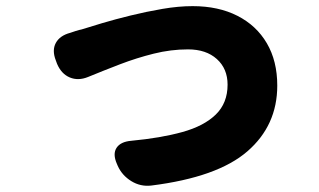

<svg xmlns="http://www.w3.org/2000/svg" viewBox="-20 -561 1040 626"><path d="M162 -364Q149 -397 162 -421Q175 -445 209 -454Q214 -456 227 -460Q240 -464 246 -465Q271 -473 313 -485.5Q355 -498 406 -510.5Q457 -523 509.5 -532Q562 -541 608 -541Q692 -541 754 -509.5Q816 -478 850 -420Q884 -362 884 -282Q884 -152 786.5 -67.5Q689 17 473 44Q438 48 408 29.5Q378 11 364 -20L361 -27Q347 -59 360 -79Q373 -99 408 -102Q504 -111 574.5 -130.5Q645 -150 683.5 -187.5Q722 -225 722 -285Q722 -337 687 -368.5Q652 -400 593 -400Q537 -400 481 -386Q425 -372 371.5 -351.5Q318 -331 267 -310Q235 -297 207.5 -308.5Q180 -320 166 -353Z"/></svg>

Font: Chiron GoRound TC H
Style: Regular
Weight: 900
Designer: Ryoko NISHIZUKA 西塚涼子 (kana, bopomofo & ideographs); Paul D. Hunt (Latin, Greek & Cyrillic); Sandoll Communications 산돌커뮤니
Foundry: Adobe
Version: Version 1.000;hotconv 1.1.1;makeotfexe 2.6.0